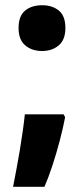

<svg xmlns="http://www.w3.org/2000/svg" viewBox="-20 -577 323 734"><path d="M223 -140 229 -129Q221 -87 208.5 -39.5Q196 8 181 54Q166 100 150 137H30Q36 105 43 69Q50 33 56 -4Q62 -41 67 -76Q72 -111 75 -140ZM51 -470Q51 -516 76 -536.5Q101 -557 141 -557Q180 -557 205 -536.5Q230 -516 230 -470Q230 -425 204.5 -403.5Q179 -382 141 -382Q102 -382 76.5 -403.5Q51 -425 51 -470Z"/></svg>

Font: Noto Sans Khmer SemiCondensed ExtraBold
Style: Regular
Weight: 800
Width: 4
Designer: Danh Hong and the Monotype Design Team
Foundry: Monotype Imaging Inc.
Version: Version 2.004